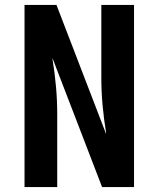

<svg xmlns="http://www.w3.org/2000/svg" viewBox="-20 -755 640 775"><path d="M79 0V-735H208L408 -215Q408 -215 408 -215.5Q408 -216 408 -216V-219Q408 -219 408 -219.5Q408 -220 408 -220V-221Q399 -275 394 -330.5Q389 -386 389 -441V-735H521V0H392L192 -520Q192 -520 192 -519.5Q192 -519 192 -519V-516Q201 -461 206 -405.5Q211 -350 211 -294V0Z"/></svg>

Font: Iosevka SS04 XBd Ex
Style: Regular
Weight: 800
Width: 7
Monospace: yes
Designer: Belleve Invis
Foundry: Belleve Invis
Version: Version 19.0.0; ttfautohint (v1.8.4)